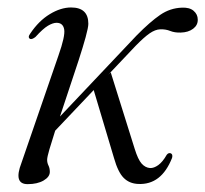

<svg xmlns="http://www.w3.org/2000/svg" viewBox="-20 -472 536 501"><path d="M210.5 -410Q210.5 -400.5 203.5 -375Q196.5 -349.5 185.2 -314.8Q174 -280 161 -241.8Q148 -203.5 136.5 -168L336.5 -379.5Q372 -415.5 398 -433.2Q424 -451 454.5 -452Q474.5 -453 485.2 -443.8Q496 -434.5 496 -421Q496.5 -406.5 484 -397Q471.5 -387.5 451.5 -387Q436 -386.5 424.2 -391.2Q412.5 -396 398 -395.5Q385 -395 370.5 -385Q356 -375 334 -352.5L262.5 -277L269 -283L331.5 -83.5Q340 -56 349.5 -45.2Q359 -34.5 371.5 -33.5Q381.5 -33 393 -41.2Q404.5 -49.5 415 -68Q419.5 -74 425.5 -72Q431.5 -69.5 429 -60Q401 11 340.5 8Q317.5 7 302.8 -7.8Q288 -22.5 277.5 -59.5L224.5 -237L124 -131Q115 -103 109 -82.5Q103 -62 103 -55Q103 -47 106.5 -40Q110 -33 110 -23.5Q110 -10.5 93.8 -1Q77.5 8.5 52 8.5Q14.5 8.5 36 -47L132.5 -327Q150.5 -378 147.5 -395.2Q144.5 -412.5 127.5 -412.5Q118 -412.5 105 -404.8Q92 -397 72.5 -375.5Q63.5 -368.5 58.5 -370.5Q51.5 -374.5 59 -384.5Q81 -417.5 109.8 -435Q138.5 -452.5 165.5 -452.5Q210.5 -452.5 210.5 -410Z"/></svg>

Font: Fraunces 72pt S000 Light
Style: Italic
Weight: 300
Italic angle: -16°
Version: Version 1.000; ttfautohint (v1.8.3)